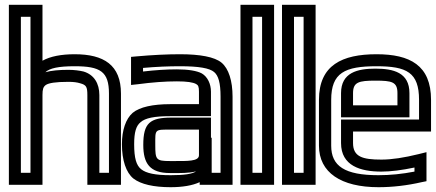

<svg xmlns="http://www.w3.org/2000/svg" viewBox="-20 -745 1816 800"><path d="M291 -519C235 -519 189 -510 157 -492V-700V-725H132H42H17V-700V0V25H42H132H157V0V-349C157 -373 160 -383 171 -391C183 -399 211 -404 265 -404C286 -404 301 -402 314 -398C339 -391 344 -384 344 -349V0V25H369H459H484V0V-355C484 -474 413 -519 291 -519ZM107 -349V-300V-25H67V-675H107V-425V-349ZM291 -469C398 -469 434 -447 434 -355V-25H394V-349C394 -397 372 -434 328 -447C311 -451 289 -454 265 -454C225 -454 193 -451 169 -444C187 -461 224 -469 291 -469Z M949 0V-342C949 -408 933 -459 903 -484C874 -508 813 -519 730 -519C676 -519 615 -516 548 -510L526 -508V-485V-419V-391L554 -394C614 -402 668 -406 717 -406C760 -406 784 -402 797 -395C806 -390 809 -384 809 -363V-311H689C617 -311 562 -299 533 -275C504 -250 488 -202 488 -144C488 -78 505 -26 536 -1C567 23 621 35 691 35C740 35 782 28 812 14V25H837H924H949V0ZM627 -141C627 -208 623 -205 695 -205H809V-98C809 -72 758 -74 706 -74H688C630 -74 627 -80 627 -141ZM577 -141C577 -64 604 -24 688 -24H706C730 -24 766 -23 797 -31C781 -20 748 -15 691 -15C627 -15 589 -23 568 -40C548 -56 539 -86 539 -144C539 -194 547 -221 566 -236C585 -253 623 -261 689 -261H834H859V-286V-363C859 -395 845 -425 821 -439C801 -450 764 -456 717 -456C674 -456 627 -453 576 -447V-462C632 -467 683 -469 730 -469C809 -469 853 -461 872 -445C890 -430 899 -400 899 -342V-25H862V-46V-171H859V-230V-255H834H695C604 -255 577 -232 577 -141Z M1122 0V-700V-725H1097H1007H982V-700V0V25H1007H1097H1122V0ZM1072 -25H1032V-675H1072V-25Z M1295 0V-700V-725H1270H1180H1155V-700V0V25H1180H1270H1295V0ZM1245 -25H1205V-675H1245V-25Z M1549 -519C1406 -519 1309 -474 1309 -329V-138C1309 -26 1401 35 1557 35C1615 35 1676 28 1737 14L1757 10V-10V-79V-111L1725 -103C1664 -88 1613 -80 1569 -80C1490 -80 1451 -92 1451 -149V-197H1751H1776V-222V-329C1776 -473 1688 -519 1549 -519ZM1549 -469C1675 -469 1726 -443 1726 -329V-247H1426H1401V-222V-149C1401 -54 1482 -30 1569 -30C1608 -30 1655 -36 1707 -47V-30C1655 -20 1606 -15 1557 -15C1416 -15 1360 -53 1360 -138V-329C1360 -442 1417 -469 1549 -469ZM1544 -409C1613 -409 1636 -404 1636 -357V-306H1451V-357C1451 -403 1475 -409 1544 -409ZM1544 -459C1470 -459 1401 -443 1401 -357V-281V-256H1426H1661H1686V-281V-357C1686 -443 1619 -459 1544 -459Z"/></svg>

Font: Gamestation DisplayOutline
Style: Regular
Weight: 400
Designer: Jonas Hecksher
Foundry: Jonas Hecksher, Playtypeª, e-types AS
Version: Version 1.003